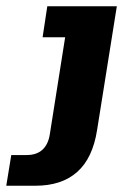

<svg xmlns="http://www.w3.org/2000/svg" viewBox="-121 -422 414 613"><path d="M-101 171 -85 73H-36Q-4 73 14.5 56Q33 39 38 7L87 -303H15L30 -402H252L189 -7Q175 83 125.5 127Q76 171 -8 171Z"/></svg>

Font: Rokkitt SemiBold ExtraBold
Style: Italic
Weight: 800
Italic angle: -9°
Version: Version 3.103